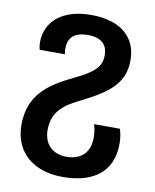

<svg xmlns="http://www.w3.org/2000/svg" viewBox="-88 -619 754 936"><g transform="rotate(10 288.5 -151.0)"><path d="M287 250C435 250 532 184 532 43C532 14 528 -9 521 -30H393C399 -14 403 10 403 35C403 111 358 150 287 150C221 150 175 108 175 38C175 -55 229 -94 316 -136C453 -204 514 -261 514 -368C514 -480 435 -552 288 -552C146 -552 64 -482 64 -376C64 -365 66 -353 69 -341H194C192 -350 191 -359 191 -367C191 -422 219 -453 290 -453C355 -453 386 -422 386 -370C386 -313 355 -282 254 -234C138 -178 45 -114 45 34C45 168 139 250 287 250Z"/></g></svg>

Font: Noto Sans Georgian SemiBold
Style: Regular
Weight: 600
Designer: Monotype Design Team, Akaki Razmadze
Foundry: Google LLC
Version: Version 2.005